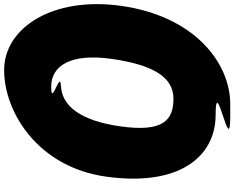

<svg xmlns="http://www.w3.org/2000/svg" viewBox="-120 -866 1107 906"><g transform="rotate(-90 433.0 -413.5)"><path d="M52 -466C4 -122 145 51 344 51C543 51 135 120 334 120H393C592 120 810 -52 858 -396C903 -718 754 -947 555 -947C356 -947 97 -788 52 -466ZM289 -397C315 -584 385 -679 487 -679H470C571 -679 374 -725 476 -725C577 -725 634 -631 608 -443C580 -243 521 -148 420 -148C318 -148 261 -197 289 -397Z"/></g></svg>

Font: Chaingun
Style: Ita
Weight: 400
Version: Version 0.91